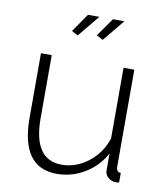

<svg xmlns="http://www.w3.org/2000/svg" viewBox="-83 -799 753 877"><g transform="rotate(10 293.5 -360.0)"><path d="M239 10Q73 10 73 -220V-520H123V-227Q123 -35 254 -35Q320 -35 376.5 -78.5Q433 -122 456 -192V-520H506V-70Q506 -45 527 -45V0Q520 1 512 1Q492 1 476.5 -12Q461 -25 461 -45V-123Q427 -61 367.5 -25.5Q308 10 239 10ZM307 -730 224 -629 195 -645 254 -730ZM423 -730 340 -629 310 -645 370 -730Z"/></g></svg>

Font: Raleway
Style: Light
Weight: 300
Designer: Matt McInerney, Pablo Impallari, Rodrigo Fuenzalida
Foundry: Matt McInerney, Pablo Impallari, Rodrigo Fuenzalida
Version: Version 3.000